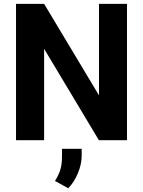

<svg xmlns="http://www.w3.org/2000/svg" viewBox="-20 -731 746 1001"><path d="M642.1 -710.9V0H495.6L210 -476.6V0H63.5V-710.9H210L496.1 -233.9V-710.9ZM405.8 44.9V80.1Q405.8 126 385.7 173.1Q365.7 220.2 335.9 250.5L266.6 212.4Q283.7 186 293.5 157Q303.2 127.9 303.2 86.9V44.9Z"/></svg>

Font: Vazirmatn RD UI
Style: Bold
Weight: 700
Designer: Saber Rastikerdar
Foundry: Saber Rastikerdar
Version: Version 33.003